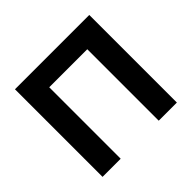

<svg xmlns="http://www.w3.org/2000/svg" viewBox="-165 -892 1085 1085"><g transform="rotate(-45 377.0 -350.0)"><path d="M529 -571V0H674V-700H80V0H225V-571Z"/></g></svg>

Font: Jost SemiBold
Style: Regular
Weight: 600
Version: Version 3.710